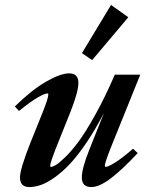

<svg xmlns="http://www.w3.org/2000/svg" viewBox="-20 -739 599 770"><path d="M349.6 -498 308.6 -525.9 425.3 -719.2 494.6 -669.9ZM98.1 11.2Q60.1 11.2 60.1 -27.3Q60.1 -60.1 101.6 -165.5L152.3 -291.5Q173.8 -346.2 173.8 -359.9Q173.8 -364.3 169.9 -364.3Q159.7 -364.3 130.6 -347.7Q101.6 -331.1 56.2 -293.9L39.6 -312Q106.4 -377.9 164.6 -411.4Q222.7 -444.8 257.3 -444.8Q294.4 -444.8 294.4 -406.7Q294.4 -371.6 263.7 -293L206.5 -150.4Q181.2 -85.9 181.2 -73.7Q181.2 -69.8 185.1 -69.8Q190.9 -69.8 203.1 -76.7Q215.3 -83.5 240.2 -107.4Q265.1 -131.3 293.5 -168.9Q321.8 -206.5 361.3 -277.3Q400.9 -348.1 440.4 -439.5H542.5L424.8 -147.9Q400.4 -85.9 400.4 -74.7Q400.4 -69.8 404.3 -69.8Q413.6 -69.8 441.9 -87.4Q470.2 -105 513.7 -142.6L532.2 -125Q468.8 -57.1 423.3 -22.9Q377.9 11.2 346.2 11.2Q308.1 11.2 308.1 -27.3Q308.1 -63.5 338.4 -139.2L397 -286.1Q362.8 -220.2 327.4 -167.7Q292 -115.2 261 -82.3Q230 -49.3 199.7 -27.8Q169.4 -6.3 144.8 2.4Q120.1 11.2 98.1 11.2Z"/></svg>

Font: Elstob
Style: Bold Italic
Weight: 700
Italic angle: -20°
Designer: Peter S. Baker
Version: Version 1.015